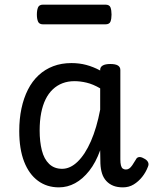

<svg xmlns="http://www.w3.org/2000/svg" viewBox="-20 -791 664 828"><path d="M234 17Q182 17 143.5 -11.5Q105 -40 84 -94Q63 -148 63 -226Q63 -278 72.5 -323Q82 -368 100.5 -404.5Q119 -441 146.5 -466.5Q174 -492 209.5 -505.5Q245 -519 288 -519Q322 -519 352 -511Q382 -503 412 -487V-490Q412 -502 423 -508.5Q434 -515 456 -515Q478 -515 488.5 -508.5Q499 -502 499 -489V-104Q499 -88 501.5 -78Q504 -68 509.5 -64Q515 -60 523 -60Q531 -60 537.5 -64.5Q544 -69 550.5 -78.5Q557 -88 566 -103Q570 -112 579 -113.5Q588 -115 600 -108Q613 -102 618 -92.5Q623 -83 618 -72Q609 -48 593 -28Q577 -8 556.5 4.5Q536 17 510 17Q486 17 468.5 10Q451 3 438.5 -10.5Q426 -24 420 -43Q414 -62 413 -86Q413 -99 412.5 -113.5Q412 -128 412 -143Q393 -90 365 -54.5Q337 -19 304 -1Q271 17 234 17ZM151 -228Q151 -180 160.5 -142.5Q170 -105 192 -84Q214 -63 248 -63Q283 -63 315 -94Q347 -125 372 -182Q397 -239 412 -318V-410Q381 -428 353.5 -434.5Q326 -441 301 -441Q273 -441 249.5 -432Q226 -423 207.5 -405.5Q189 -388 176.5 -362.5Q164 -337 157.5 -303.5Q151 -270 151 -228ZM166 -686Q149 -686 144 -698Q139 -710 139 -728Q139 -747 144 -759Q149 -771 166 -771H434Q452 -771 456.5 -759Q461 -747 461 -728Q461 -710 456.5 -698Q452 -686 434 -686Z"/></svg>

Font: Playwrite GB S
Style: Regular
Weight: 400
Designer: Veronika Burian, José Scaglione
Foundry: TypeTogether
Version: Version 1.000